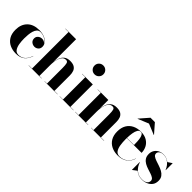

<svg xmlns="http://www.w3.org/2000/svg" viewBox="147 -1756 2762 2762"><g transform="rotate(45 1528.0 -375.0)"><path d="M484.5 -143Q465 -74.5 416.2 -32.2Q367.5 10 280.5 10Q212 10 156.2 -15.8Q100.5 -41.5 67.5 -94.5Q34.5 -147.5 34.5 -230Q34.5 -339 99.2 -404.2Q164 -469.5 281.5 -469.5Q341.5 -469.5 387 -451.2Q432.5 -433 457.8 -401.5Q483 -370 483 -331.5Q483 -293 458 -271Q433 -249 399 -249Q379 -249 359 -258Q339 -267 325.5 -285Q312 -303 312 -330.5Q312 -368 338.5 -389Q365 -410 399 -410Q420.5 -410 439.5 -400.8Q458.5 -391.5 470 -374.5Q457.5 -401.5 432.2 -421Q407 -440.5 376.2 -451Q345.5 -461.5 316 -461.5Q281 -461.5 260.2 -439Q239.5 -416.5 229 -381Q218.5 -345.5 215 -305.5Q211.5 -265.5 211.5 -230Q211.5 -173 220.2 -121Q229 -69 252.5 -36.2Q276 -3.5 320.5 -3.5Q380.5 -3.5 421.2 -41.5Q462 -79.5 481 -143Z M531.5 -3.5H598V-746.5H531.5V-750H748V-287Q752.5 -331 768.2 -373.2Q784 -415.5 817.8 -442.8Q851.5 -470 910.5 -470Q966 -470 997 -450.5Q1028 -431 1040.5 -396.8Q1053 -362.5 1053 -319V-3.5H1119V0H855V-3.5H903V-319Q903 -382 894.8 -410Q886.5 -438 857 -438Q823.5 -438 802.2 -417.5Q781 -397 769 -364.2Q757 -331.5 752.5 -294.2Q748 -257 748 -223V-3.5H796V0H531.5Z M1203 -670Q1203 -708.5 1228.8 -734.2Q1254.5 -760 1293 -760Q1331 -760 1357 -734.2Q1383 -708.5 1383 -670Q1383 -632 1357 -606Q1331 -580 1293 -580Q1254.5 -580 1228.8 -606Q1203 -632 1203 -670ZM1161.5 -3.5H1228V-456.5H1161.5V-460H1378V-3.5H1444V0H1161.5Z M1478 -3.5H1544.5V-456.5H1478V-460H1694V-287Q1699 -331 1714.8 -373.2Q1730.5 -415.5 1764.2 -442.8Q1798 -470 1857 -470Q1913 -470 1943.8 -450.5Q1974.5 -431 1987 -396.8Q1999.5 -362.5 1999.5 -319V-3.5H2065.5V0H1801.5V-3.5H1849.5V-319Q1849.5 -382 1841.2 -410Q1833 -438 1803.5 -438Q1770 -438 1748.8 -417.5Q1727.5 -397 1715.5 -364.2Q1703.5 -331.5 1698.8 -294.2Q1694 -257 1694 -223V-3.5H1742.5V0H1478Z M2347.5 -633.5 2183.5 -566 2181.5 -568.5 2303.5 -708.5H2392.5L2514.5 -568.5L2512.5 -566ZM2571.5 -142.5Q2552 -77.5 2498 -33.8Q2444 10 2351.5 10Q2280 10 2224 -17.5Q2168 -45 2136 -98.5Q2104 -152 2104 -230Q2104 -308 2135.2 -361.5Q2166.5 -415 2221.8 -442.5Q2277 -470 2348.5 -470Q2423 -470 2472.2 -440.2Q2521.5 -410.5 2545.8 -362.5Q2570 -314.5 2570 -260H2269Q2268.5 -251 2268.5 -242Q2268.5 -176 2277.2 -120.8Q2286 -65.5 2310 -32.2Q2334 1 2379.5 1Q2449.5 1 2499.2 -39.5Q2549 -80 2567.5 -142.5ZM2348.5 -466.5Q2319 -466.5 2302 -437.8Q2285 -409 2277.5 -362.8Q2270 -316.5 2269 -263.5H2413Q2413 -297 2411 -332.5Q2409 -368 2402.8 -398.5Q2396.5 -429 2383.5 -447.8Q2370.5 -466.5 2348.5 -466.5Z M2648 10H2644.5V-148H2648Q2670.5 -76.5 2721 -35.2Q2771.5 6 2842.5 6Q2891.5 6 2920.8 -14Q2950 -34 2950 -69Q2950 -96 2928.5 -112Q2907 -128 2873.2 -139.2Q2839.5 -150.5 2801.8 -162.5Q2764 -174.5 2730.2 -193.2Q2696.5 -212 2675.2 -242.8Q2654 -273.5 2654 -323Q2654 -364 2673.5 -397Q2693 -430 2728.5 -449.5Q2764 -469 2811.5 -469Q2846.5 -469 2875 -457.5Q2903.5 -446 2925 -428L2988.5 -470H2992V-330H2988.5Q2976 -362 2953 -393.2Q2930 -424.5 2895 -445Q2860 -465.5 2812 -465.5Q2769.5 -465.5 2746 -447Q2722.5 -428.5 2722.5 -402Q2722.5 -375 2744.5 -358.8Q2766.5 -342.5 2801.2 -330.5Q2836 -318.5 2875 -305.8Q2914 -293 2948.8 -274.2Q2983.5 -255.5 3005.5 -225.5Q3027.5 -195.5 3027.5 -148Q3027.5 -94.5 3000.8 -59.5Q2974 -24.5 2932.2 -7.2Q2890.5 10 2845 10Q2805 10 2771.8 -2.5Q2738.5 -15 2712 -38.5Z"/></g></svg>

Font: Bodoni* 48
Style: Bold
Weight: 700
Version: Version 2.2